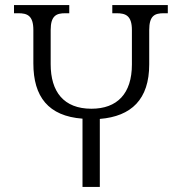

<svg xmlns="http://www.w3.org/2000/svg" viewBox="-20 -734 705 754"><path d="M421 -714V-682H438C473 -682 498 -673 498 -616V-481C498 -366 440 -307 339 -307C230 -307 179 -374 179 -482V-616C179 -673 202 -682 236 -682H252V-714H35V-682H52C87 -682 111 -673 111 -616V-485C111 -354 170 -278 304 -268V0H372V-267C496 -277 566 -344 566 -481V-616C566 -673 588 -682 623 -682H639V-714Z"/></svg>

Font: Noto Serif Georgian Light
Style: Regular
Weight: 300
Designer: Monotype Design Team, Akaki Razmadze
Foundry: Google LLC
Version: Version 2.003